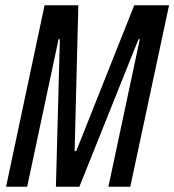

<svg xmlns="http://www.w3.org/2000/svg" viewBox="-20 -708 661 728"><path d="M3 0 149 -688H277L263 -135H269L489 -688H621L474 0H391L510 -559H505L281 0H192L207 -559H202L83 0Z"/></svg>

Font: Saira ExtraCondensed Medium
Style: Italic
Weight: 500
Width: 2
Italic angle: -12°
Designer: Hector Gatti with collaboration of the Omnibus-Type team
Foundry: Omnibus-Type
Version: Version 1.101